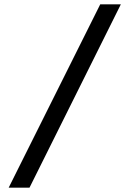

<svg xmlns="http://www.w3.org/2000/svg" viewBox="-20 -760 613 885"><path d="M116 105H20L442 -740H537Z"/></svg>

Font: BioRhyme SemiExpanded
Style: Regular
Weight: 400
Width: 6
Designer: Aoife Mooney
Foundry: Aoife Mooney Type
Version: Version 1.600;gftools[0.9.33]